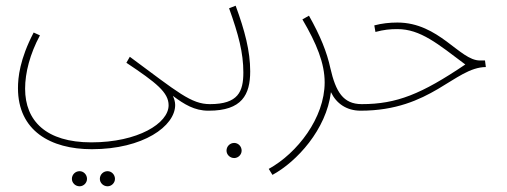

<svg xmlns="http://www.w3.org/2000/svg" viewBox="-20 -383 1776 673"><path d="M43 -74C43 75 157 140 302 140C482 140 594 59 594 -15C594 -25 591 -36 586 -47C626 -17 662 5 710 5C725 5 731 1 731 -7C731 -14 725 -18 716 -18C650 -18 604 -59 435 -184L423 -163C528 -93 571 -59 571 -14C571 49 464 116 300 116C142 116 68 41 68 -72C68 -128 85 -194 120 -259L98 -269C49 -175 43 -111 43 -74ZM357 270C371 270 383 258 383 244C383 229 371 217 357 217C342 217 330 229 330 244C330 258 342 270 357 270ZM259 270C273 270 285 258 285 244C285 229 273 217 259 217C244 217 232 229 232 244C232 258 244 270 259 270Z M712 5C828 5 857 -51 857 -133C857 -204 838 -276 806 -363L783 -354C816 -262 833 -198 833 -129C833 -62 815 -18 716 -18ZM801 171C815 171 827 159 827 145C827 130 815 118 801 118C786 118 774 130 774 145C774 159 786 171 801 171Z M935 230C1020 184 1124 71 1140 -60C1159 -20 1195 5 1244 5C1257 5 1262 0 1262 -7C1262 -12 1260 -18 1248 -18C1183 -18 1157 -61 1138 -144C1126 -200 1103 -257 1063 -328L1040 -315C1090 -230 1118 -161 1118 -94C1118 30 1022 154 922 209Z M1244 5C1492 5 1573 -147 1683 -148L1680 -171H1662C1591 -171 1519 -304 1373 -304C1346 -304 1318 -301 1292 -294L1296 -271C1326 -279 1347 -281 1373 -281C1454 -281 1515 -229 1611 -157C1457 -53 1370 -18 1248 -18Z"/></svg>

Font: Noto Sans Arabic UI Cn Th
Style: Regular
Weight: 100
Width: 3
Designer: Monotype Design Team, Nadine Chahine and Nizar Qandah
Foundry: Monotype Imaging Inc.
Version: Version 2.010